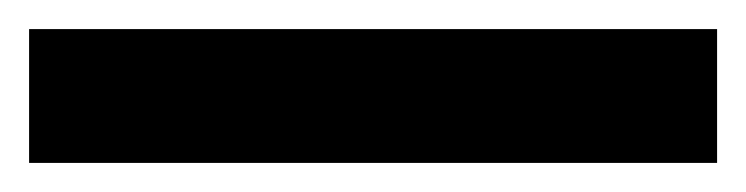

<svg xmlns="http://www.w3.org/2000/svg" viewBox="-22 54 513 132"><path d="M471 166H-2V74H471Z"/></svg>

Font: Noto Sans Thai Looped UI Condensed
Style: Bold
Weight: 700
Width: 3
Designer: Cadson Demak Team
Foundry: Cadson Demak Co., Ltd.
Version: Version 1.000